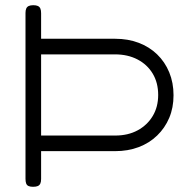

<svg xmlns="http://www.w3.org/2000/svg" viewBox="-20 -707 726 738"><path d="M107 11Q96 11 89.5 8Q83 5 80.5 -2Q78 -9 78 -20V-657Q78 -668 81 -674.5Q84 -681 90.5 -684Q97 -687 108 -687Q119 -687 125.5 -684Q132 -681 135 -674.5Q138 -668 138 -656V-558H423Q472 -558 513 -542.5Q554 -527 584 -498Q614 -469 630.5 -429Q647 -389 647 -341Q647 -293 630.5 -254Q614 -215 584 -186Q554 -157 513 -141.5Q472 -126 422 -126H138V-19Q138 -8 135 -1.5Q132 5 125.5 8Q119 11 107 11ZM138 -186H423Q472 -186 509 -206Q546 -226 567 -261Q588 -296 588 -342Q588 -389 567 -424Q546 -459 508.5 -478.5Q471 -498 422 -498H138Z"/></svg>

Font: Fredoka SemiExpanded Light
Style: Regular
Weight: 300
Width: 6
Designer: Ben Nathan
Foundry: Milena B. Brandão, Ben Nathan
Version: Version 2.001